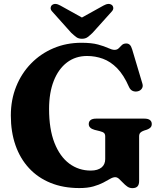

<svg xmlns="http://www.w3.org/2000/svg" viewBox="-20 -936 816 975"><path d="M686.5 -16.6Q686.5 1.9 678 10.7Q669.6 19.4 652.3 19.4Q637.6 19.4 625.9 11Q614.3 2.6 604 -8.4Q593.8 -19.4 584.4 -27.8Q575 -36.2 565 -36.2Q553.6 -36.2 539.2 -27.8Q524.8 -19.4 504.3 -8.6Q483.8 2.2 454.4 10.6Q424.9 19 383.1 19Q301.2 19 236.7 -7.3Q172.1 -33.6 127.2 -82.3Q82.2 -130.9 58.6 -198.6Q35 -266.3 35 -349.5Q35 -429 62.1 -496.4Q89.1 -563.8 137.8 -613.6Q186.4 -663.5 251.6 -691.1Q316.8 -718.8 393.1 -718.8Q445.3 -718.8 477.8 -709.9Q510.2 -701 529.6 -691.9Q549 -682.8 561.4 -682.8Q575.1 -682.8 582.9 -691Q590.8 -699.2 599 -707.2Q607.3 -715.2 621.3 -715.2Q632.1 -715.2 639.2 -708.3Q646.4 -701.5 651.2 -685.1L703.3 -510.6Q707.4 -496.9 700.3 -486.2Q693.2 -475.5 679.5 -472.3Q665 -469.1 653.1 -474.6Q641.3 -480.1 634.8 -495Q608.4 -555.4 574.8 -589.6Q541.2 -623.7 502.5 -637.7Q463.8 -651.7 422 -651.7Q363.5 -651.7 320.1 -618.8Q276.8 -585.8 253 -525.5Q229.2 -465.1 229.2 -382.8Q229.2 -280.3 256.6 -210.5Q284.1 -140.7 331.9 -105.2Q379.8 -69.8 440.8 -69.8Q458.9 -69.8 472.7 -73.9Q486.4 -78.1 495.7 -85.6Q504.9 -93.1 509.6 -103.9Q514.3 -114.7 514.3 -127.9V-243.1Q514.3 -254.3 508.8 -260.1Q503.3 -265.9 486.7 -270.1L460.3 -276.6Q446.3 -280.4 438.5 -287.7Q430.7 -295 430.7 -306.1Q430.7 -318.9 439.9 -326.2Q449 -333.6 468 -333.6H713.1Q732.5 -333.6 741.6 -326.2Q750.7 -318.9 750.7 -306.5Q750.7 -295.8 744.9 -289.2Q739.1 -282.6 726.8 -277.8L711.4 -272.9Q699.2 -268.8 692.8 -262.3Q686.5 -255.9 686.5 -243.1ZM434.7 -825.6 286.6 -907.8Q259.8 -922.9 244.1 -910.3Q238 -905.2 237.2 -895.6Q236.3 -886 247 -875.3L341.4 -769.8Q355.7 -756.3 367.2 -747.7Q378.7 -739.1 396.2 -739.1Q413.7 -739.1 425.2 -747.7Q436.8 -756.3 450.6 -769.8L545.5 -875.3Q556.1 -886 555.3 -895.6Q554.5 -905.2 548.4 -910.3Q532.3 -922.9 505.5 -907.8L357.4 -825.6Z"/></svg>

Font: Fraunces
Style: Regular
Weight: 900
Version: Version 1.000;[b76b70a41]